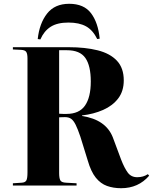

<svg xmlns="http://www.w3.org/2000/svg" viewBox="-20 -979 807 1013"><path d="M619 14Q578 14 544.5 2Q511 -10 485.5 -41.5Q460 -73 443 -132L404 -258Q390 -299 379 -321Q368 -343 355.5 -352Q343 -361 323 -361Q313 -361 305 -360.5Q297 -360 292 -360V-66Q292 -40 298 -28Q304 -16 329 -15L384 -12V0H48V-12L94 -15Q113 -16 119 -27Q125 -38 125 -69V-671Q125 -695 118.5 -705Q112 -715 91 -716L48 -718V-730H342Q430 -730 495.5 -713.5Q561 -697 597 -658.5Q633 -620 633 -555Q633 -498 603.5 -459.5Q574 -421 524 -399Q474 -377 413 -370V-367Q538 -348 575 -255L619 -137Q636 -93 654 -68.5Q672 -44 704 -44Q736 -44 760 -60L767 -52Q710 14 619 14ZM331 -378Q398 -378 428.5 -422Q459 -466 459 -549Q459 -632 430.5 -673Q402 -714 333 -714H292V-379Q304 -378 313.5 -378Q323 -378 331 -378ZM345 -959Q423 -959 460.5 -909Q498 -859 506 -775L493 -773Q470 -820 434 -840Q398 -860 341 -860Q282 -860 247 -837.5Q212 -815 193 -771L179 -773Q188 -856 228.5 -907.5Q269 -959 345 -959Z"/></svg>

Font: Literata 72pt
Style: Bold
Weight: 700
Designer: Latin by Veronika Burian and Jose Scaglione. Greek by Irene Vlachou. Cyrillic by Vera Evstafieva.
Foundry: TypeTogether
Version: Version 3.002